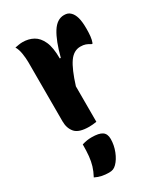

<svg xmlns="http://www.w3.org/2000/svg" viewBox="-202 -645 854 990"><g transform="rotate(-30 225.0 -150.0)"><path d="M219 0Q195 4 175 4Q114 4 91.5 -22Q69 -48 69 -89V-441Q69 -466 64.5 -494Q60 -522 49 -540Q60 -542 71.5 -544Q83 -546 94 -546Q130 -546 158 -530.5Q186 -515 202.5 -478.5Q219 -442 219 -377H225Q248 -466 277.5 -513Q307 -560 349 -560Q361 -560 370 -557Q379 -554 388 -545Q401 -532 408 -508Q415 -484 415 -440Q415 -418 413 -397.5Q411 -377 404 -359H398Q384 -368 371.5 -372.5Q359 -377 341 -377Q301 -377 273.5 -337.5Q246 -298 219 -211ZM100 66Q117 61 130 59Q143 57 157 57Q201 57 220 70Q239 83 239 113Q239 150 225 185.5Q211 221 190 242Q180 252 170 256Q160 260 145 260Q100 260 64 242Q79 214 86.5 189Q94 164 97 135Q100 106 100 66Z"/></g></svg>

Font: Recursive Sn Csl St XBd
Style: Regular
Weight: 800
Version: Version 1.085;hotconv 1.1.0;makeotfexe 2.6.0; ttfautohint (v